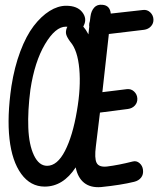

<svg xmlns="http://www.w3.org/2000/svg" viewBox="-20 -766 660 799"><path d="M400.5 12.5Q357 16 330.2 -5.2Q303.5 -26.5 295 -69.5Q242.5 10.5 166 10.5Q107 10.5 68.5 -42.2Q30 -95 19.5 -187.8Q9 -280.5 27.5 -407Q40 -487 64.5 -552Q89 -617 120.2 -657.8Q151.5 -698.5 186.2 -720.2Q221 -742 255.5 -742Q301.5 -742 322.2 -715.5Q343 -689 329 -660.5Q327.5 -658 326.5 -655.5Q337.5 -643 348 -623Q348.5 -629.5 349.8 -640.8Q351 -652 351.5 -655.5Q351.5 -656 351.2 -657.5Q351 -659 351 -660Q350.5 -668 354 -678L356.5 -697.5Q359.5 -720.5 372 -734.5Q384.5 -748.5 406.5 -746Q437.5 -743.5 441 -709.5L575.5 -724.5Q592.5 -726.5 605 -714.8Q617.5 -703 618.5 -686Q619.5 -669 608.5 -656.8Q597.5 -644.5 579.5 -642L433 -624.5Q428.5 -582.5 406 -382.5L508 -395Q525.5 -397 538 -385.2Q550.5 -373.5 551.5 -356.5Q552.5 -339.5 541.5 -327.2Q530.5 -315 512.5 -312.5L396 -297.5Q384 -197.5 379 -157.5Q372.5 -107.5 382 -88.5Q391.5 -69.5 425 -73Q473.5 -79 532.5 -94Q548 -98 560.5 -87.2Q573 -76.5 575 -59.5Q577.5 -40 567.2 -27Q557 -14 538.5 -9.5Q484 4 400.5 12.5ZM106.5 -393Q95 -304.5 97.8 -234Q100.5 -163.5 121.2 -119.8Q142 -76 176 -76Q218.5 -76 250.5 -138.2Q282.5 -200.5 300 -304Q317 -401.5 310 -479.2Q303 -557 273 -591.5Q259.5 -609.5 255.8 -621.8Q252 -634 258 -650Q258.5 -651.5 260.5 -654.5Q258 -655 254 -655Q210.5 -655 167.2 -582Q124 -509 106.5 -393Z"/></svg>

Font: Monaspace Radon
Style: Regular
Weight: 400
Designer: Riley Cran & the Lettermatic Team
Foundry: Lettermatic
Version: Version 1.000 (Monaspace Radon)